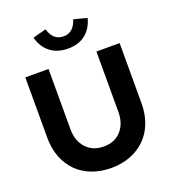

<svg xmlns="http://www.w3.org/2000/svg" viewBox="-166 -1059 1060 1190"><g transform="rotate(-20 364.5 -463.5)"><path d="M53 0ZM675 -303Q675 -232 653 -174.5Q631 -117 590 -76Q549 -35 491.5 -12.5Q434 10 364 10Q294 10 236.5 -12Q179 -34 138.5 -74.5Q98 -115 75.5 -173Q53 -231 53 -303V-700H206V-303Q206 -225 249.5 -178Q293 -131 365 -131Q437 -131 479.5 -178Q522 -225 522 -303V-700H675ZM364 -858Q431 -858 455 -937Q477 -932 498.5 -926Q520 -920 542 -914Q525 -849 480 -813Q435 -777 364 -777Q296 -777 249 -812.5Q202 -848 185 -914Q207 -920 229 -926Q251 -932 273 -937Q295 -858 364 -858Z"/></g></svg>

Font: Rosa Sans
Style: Bold
Weight: 700
Designer: Pentagram / MCKL
Foundry: Pentagram / MCKL
Version: Version 1.005;September 16, 2019;FontCreator 11.5.0.2425 64-